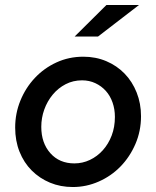

<svg xmlns="http://www.w3.org/2000/svg" viewBox="-20 -742 629 772"><path d="M41 0ZM41 -229Q41 -286 62 -337.5Q83 -389 120 -428.5Q157 -468 207 -491Q257 -514 315 -514Q365 -514 407.5 -496Q450 -478 481 -446Q512 -414 529.5 -370Q547 -326 547 -275Q547 -215 524.5 -163Q502 -111 464.5 -72.5Q427 -34 377 -12Q327 10 273 10Q223 10 181 -7.5Q139 -25 107.5 -56.5Q76 -88 58.5 -132Q41 -176 41 -229ZM279 -85Q312 -85 341.5 -99Q371 -113 393.5 -138Q416 -163 429 -197Q442 -231 442 -272Q442 -303 432.5 -330Q423 -357 405.5 -376.5Q388 -396 363.5 -407.5Q339 -419 310 -419Q274 -419 244 -403.5Q214 -388 192 -361.5Q170 -335 158 -301.5Q146 -268 146 -232Q146 -167 182.5 -126Q219 -85 279 -85ZM408 -722H539L374 -595H280Z"/></svg>

Font: Rosa Sans Medium
Style: Italic
Weight: 500
Italic angle: -12°
Designer: Pentagram / MCKL
Foundry: Pentagram / MCKL
Version: Version 1.005;September 16, 2019;FontCreator 11.5.0.2425 64-